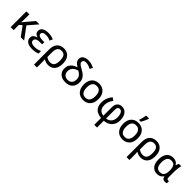

<svg xmlns="http://www.w3.org/2000/svg" viewBox="398 -2598 4634 4634"><g transform="rotate(45 2715.0 -281.5)"><path d="M527.3 -538.1 321.8 -298.3 543.5 0H428.2L255.4 -236.8L185.5 -180.7V0H83.5V-538.1H185.5V-397.5Q185.1 -359.9 183.8 -323.2Q182.6 -286.6 180.2 -262.2H182.1Q193.8 -277.3 206.3 -292.5Q218.8 -307.6 230 -322.3L414.1 -538.1Z M915 -318.4V-242.7H840.8Q789.1 -242.7 755.4 -232.9Q721.7 -223.1 705.3 -203.1Q689 -183.1 689 -153.8Q689 -124 706.3 -105.2Q723.6 -86.4 755.4 -77.6Q787.1 -68.8 830.1 -68.8Q886.2 -68.8 931.2 -81.5Q976.1 -94.2 1009.8 -109.9V-26.4Q977.5 -10.3 931.9 -0.2Q886.2 9.8 824.2 9.8Q704.1 9.8 647.7 -34.4Q591.3 -78.6 591.3 -146.5Q591.3 -206.1 626.7 -235.8Q662.1 -265.6 713.9 -278.8V-283.7Q666 -296.9 639.4 -327.4Q612.8 -357.9 612.8 -405.8Q612.8 -453.1 640.6 -484.6Q668.5 -516.1 716.3 -532Q764.2 -547.9 824.7 -547.9Q881.3 -547.9 926.3 -537.8Q971.2 -527.8 1011.2 -509.8L977.1 -434.1Q943.8 -449.2 908 -459.5Q872.1 -469.7 825.2 -469.7Q765.1 -469.7 734.9 -451.2Q704.6 -432.6 704.6 -397Q704.6 -355 744.1 -336.7Q783.7 -318.4 854.5 -318.4Z M1599.1 -269.5Q1599.1 -179.2 1571 -116.7Q1543 -54.2 1490.7 -22.2Q1438.5 9.8 1366.2 9.8Q1324.7 9.8 1286.9 -2Q1249 -13.7 1220.7 -34.2H1214.8Q1217.3 -14.6 1218.8 20.5Q1220.2 55.7 1220.2 96.2V240.2H1121.1V-275.4Q1121.1 -365.7 1150.1 -426Q1179.2 -486.3 1233.6 -517.1Q1288.1 -547.9 1363.3 -547.9Q1433.1 -547.9 1486.3 -515.6Q1539.6 -483.4 1569.3 -421.4Q1599.1 -359.4 1599.1 -269.5ZM1359.9 -466.3Q1289.1 -466.3 1254.6 -419.2Q1220.2 -372.1 1220.2 -275.9V-119.1Q1247.6 -95.2 1283.4 -83Q1319.3 -70.8 1357.9 -70.8Q1432.1 -70.8 1465.3 -120.1Q1498.5 -169.4 1498.5 -269.5Q1498.5 -369.6 1466.1 -418Q1433.6 -466.3 1359.9 -466.3Z M1976.1 -761.7Q2043 -761.7 2092 -745.8Q2141.1 -730 2184.6 -709L2143.6 -634.8Q2104 -656.2 2062.3 -670.2Q2020.5 -684.1 1972.2 -684.1Q1926.8 -684.1 1905.5 -664.3Q1884.3 -644.5 1884.3 -617.2Q1884.3 -593.8 1897.9 -574.7Q1911.6 -555.7 1941.4 -535.4Q1971.2 -515.1 2019 -489.3Q2079.1 -457.5 2120.4 -421.1Q2161.6 -384.8 2183.1 -340.3Q2204.6 -295.9 2204.6 -238.3Q2204.6 -157.2 2173.3 -101.8Q2142.1 -46.4 2085.4 -18.3Q2028.8 9.8 1952.6 9.8Q1879.9 9.8 1824 -16.4Q1768.1 -42.5 1736.1 -92.5Q1704.1 -142.6 1704.1 -213.4Q1704.1 -278.3 1730.7 -325.9Q1757.3 -373.5 1804 -405.8Q1850.6 -438 1910.2 -455.1Q1873.5 -476.6 1845.7 -500.5Q1817.9 -524.4 1802.5 -553.7Q1787.1 -583 1787.1 -620.1Q1787.1 -689.5 1840.3 -725.6Q1893.6 -761.7 1976.1 -761.7ZM1980.5 -413.1Q1940.9 -402.8 1900.4 -380.6Q1859.9 -358.4 1832.8 -318.4Q1805.7 -278.3 1805.7 -214.8Q1805.7 -172.4 1823.2 -139.9Q1840.8 -107.4 1873.8 -89.1Q1906.7 -70.8 1952.6 -70.8Q2001 -70.8 2034.7 -89.8Q2068.4 -108.9 2085.9 -145.8Q2103.5 -182.6 2103.5 -235.4Q2103.5 -300.3 2070.6 -341.8Q2037.6 -383.3 1980.5 -413.1Z M2810.5 -270Q2810.5 -203.6 2793.2 -151.6Q2775.9 -99.6 2742.9 -63.7Q2710 -27.8 2663.6 -9Q2617.2 9.8 2558.6 9.8Q2503.9 9.8 2458.3 -9Q2412.6 -27.8 2379.4 -63.7Q2346.2 -99.6 2328.1 -151.6Q2310.1 -203.6 2310.1 -270Q2310.1 -358.4 2340.3 -420.7Q2370.6 -482.9 2427 -515.4Q2483.4 -547.9 2561.5 -547.9Q2635.7 -547.9 2691.9 -515.1Q2748 -482.4 2779.3 -420.4Q2810.5 -358.4 2810.5 -270ZM2410.6 -270Q2410.6 -208 2426.5 -163.3Q2442.4 -118.7 2475.3 -94.7Q2508.3 -70.8 2560.5 -70.8Q2611.8 -70.8 2645 -94.7Q2678.2 -118.7 2693.8 -163.3Q2709.5 -208 2709.5 -270Q2709.5 -331.5 2693.8 -375.5Q2678.2 -419.4 2645.3 -442.9Q2612.3 -466.3 2559.6 -466.3Q2482.4 -466.3 2446.5 -414.8Q2410.6 -363.3 2410.6 -270Z M3020.5 -544.9 3094.2 -494.6Q3056.6 -444.8 3034.2 -391.4Q3011.7 -337.9 3011.7 -268.1Q3011.7 -200.7 3033.7 -158.7Q3055.7 -116.7 3093.3 -95.9Q3130.9 -75.2 3177.2 -69.8V-361.3Q3177.2 -452.6 3221.7 -500Q3266.1 -547.4 3341.8 -547.4Q3405.3 -547.4 3450.9 -514.6Q3496.6 -481.9 3521 -422.6Q3545.4 -363.3 3545.4 -283.2Q3545.4 -188.5 3507.8 -125.5Q3470.2 -62.5 3407.7 -29.5Q3345.2 3.4 3271 8.3V240.2H3177.2V8.3Q3101.1 2.9 3042 -26.9Q2982.9 -56.6 2949.5 -116.5Q2916 -176.3 2916 -271Q2916 -353.5 2945.3 -421.4Q2974.6 -489.3 3020.5 -544.9ZM3342.8 -469.7Q3312 -469.7 3291.5 -445.6Q3271 -421.4 3271 -362.3V-69.8Q3322.8 -74.2 3362.5 -99.6Q3402.3 -125 3425.3 -170.9Q3448.2 -216.8 3448.2 -282.2Q3448.2 -340.8 3435.5 -382.6Q3422.9 -424.3 3399.2 -447Q3375.5 -469.7 3342.8 -469.7Z M4152.3 -270Q4152.3 -203.6 4135 -151.6Q4117.7 -99.6 4084.7 -63.7Q4051.8 -27.8 4005.4 -9Q3959 9.8 3900.4 9.8Q3845.7 9.8 3800 -9Q3754.4 -27.8 3721.2 -63.7Q3688 -99.6 3669.9 -151.6Q3651.9 -203.6 3651.9 -270Q3651.9 -358.4 3682.1 -420.7Q3712.4 -482.9 3768.8 -515.4Q3825.2 -547.9 3903.3 -547.9Q3977.5 -547.9 4033.7 -515.1Q4089.8 -482.4 4121.1 -420.4Q4152.3 -358.4 4152.3 -270ZM3752.4 -270Q3752.4 -208 3768.3 -163.3Q3784.2 -118.7 3817.1 -94.7Q3850.1 -70.8 3902.3 -70.8Q3953.6 -70.8 3986.8 -94.7Q4020 -118.7 4035.6 -163.3Q4051.3 -208 4051.3 -270Q4051.3 -331.5 4035.6 -375.5Q4020 -419.4 3987.1 -442.9Q3954.1 -466.3 3901.4 -466.3Q3824.2 -466.3 3788.3 -414.8Q3752.4 -363.3 3752.4 -270ZM3859.9 -606V-619.6Q3866.7 -638.2 3873.5 -661.1Q3880.4 -684.1 3886.2 -709.2Q3892.1 -734.4 3897 -758.5Q3901.9 -782.7 3904.3 -802.7H4004.4V-792Q3998 -768.1 3984.1 -735.6Q3970.2 -703.1 3953.4 -668.9Q3936.5 -634.8 3918.9 -606Z M4757.3 -269.5Q4757.3 -179.2 4729.2 -116.7Q4701.2 -54.2 4648.9 -22.2Q4596.7 9.8 4524.4 9.8Q4482.9 9.8 4445.1 -2Q4407.2 -13.7 4378.9 -34.2H4373Q4375.5 -14.6 4377 20.5Q4378.4 55.7 4378.4 96.2V240.2H4279.3V-275.4Q4279.3 -365.7 4308.3 -426Q4337.4 -486.3 4391.8 -517.1Q4446.3 -547.9 4521.5 -547.9Q4591.3 -547.9 4644.5 -515.6Q4697.8 -483.4 4727.5 -421.4Q4757.3 -359.4 4757.3 -269.5ZM4518.1 -466.3Q4447.3 -466.3 4412.8 -419.2Q4378.4 -372.1 4378.4 -275.9V-119.1Q4405.8 -95.2 4441.7 -83Q4477.5 -70.8 4516.1 -70.8Q4590.3 -70.8 4623.5 -120.1Q4656.7 -169.4 4656.7 -269.5Q4656.7 -369.6 4624.3 -418Q4591.8 -466.3 4518.1 -466.3Z M5102.5 -70.3Q5154.8 -70.3 5186.3 -91.1Q5217.8 -111.8 5232.2 -154.3Q5246.6 -196.8 5247.1 -262.2V-269.5Q5247.1 -366.2 5215.6 -416.3Q5184.1 -466.3 5102.1 -466.3Q5031.7 -466.3 4997.8 -415Q4963.9 -363.8 4963.9 -266.1Q4963.9 -168.9 4997.6 -119.6Q5031.2 -70.3 5102.5 -70.3ZM5081.5 9.8Q4982.9 9.8 4923.1 -60.1Q4863.3 -129.9 4863.3 -267.1Q4863.3 -403.3 4923.3 -475.3Q4983.4 -547.4 5090.3 -547.4Q5149.4 -547.4 5188.7 -526.1Q5228 -504.9 5252.9 -463.4H5259.3Q5263.2 -481.4 5271.2 -502Q5279.3 -522.5 5290 -538.1H5369.1Q5361.8 -515.6 5355.7 -481Q5349.6 -446.3 5345.7 -406.2Q5341.8 -366.2 5341.8 -327.6V-131.8Q5341.8 -97.7 5354 -84.5Q5366.2 -71.3 5383.8 -71.3Q5391.6 -71.3 5400.6 -73Q5409.7 -74.7 5414.1 -76.7V-2.4Q5409.2 0.5 5399.7 3.2Q5390.1 5.9 5378.9 7.8Q5367.7 9.8 5356.9 9.8Q5316.4 9.8 5291.3 -8.5Q5266.1 -26.9 5254.9 -75.2H5247.6Q5232.9 -51.8 5211.2 -32.5Q5189.5 -13.2 5157.7 -1.7Q5126 9.8 5081.5 9.8Z"/></g></svg>

Font: Open Sans Medium
Style: Regular
Weight: 500
Designer: Monotype Design Team
Foundry: Monotype Imaging Inc.
Version: Version 3.000